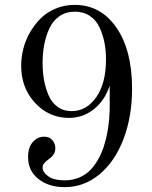

<svg xmlns="http://www.w3.org/2000/svg" viewBox="-20 -750 622 788"><path d="M273.9 -293.9Q335 -293.9 375 -351.1Q415 -408.2 415 -505.9Q415 -542.5 408.7 -575.2Q402.3 -607.9 388.4 -637.7Q374.5 -667.5 348.6 -684.8Q322.8 -702.1 287.1 -702.1Q250.5 -702.1 223.4 -683.1Q196.3 -664.1 182.1 -632.3Q168 -600.6 161.4 -565.7Q154.8 -530.8 154.8 -492.2Q154.8 -455.6 160.4 -423.1Q166 -390.6 178.7 -360.4Q191.4 -330.1 215.8 -312Q240.2 -293.9 273.9 -293.9ZM263.2 -266.1Q181.2 -266.1 124 -327.6Q66.9 -389.2 66.9 -480Q66.9 -514.6 75.7 -549.6Q84.5 -584.5 103 -616.9Q121.6 -649.4 147 -674.6Q172.4 -699.7 208.5 -714.8Q244.6 -730 286.1 -730Q393.1 -730 457.5 -637.2Q522 -544.4 522 -386.2Q522 -271 486.6 -178.7Q451.2 -86.4 387.9 -34.2Q324.7 18.1 245.1 18.1Q180.2 18.1 137.7 -15.4Q95.2 -48.8 95.2 -106Q95.2 -144.5 114.3 -166.7Q133.3 -189 161.1 -189Q182.6 -189 194.8 -175Q207 -161.1 207 -141.1Q207 -128.9 201.7 -119.1Q196.3 -109.4 188.5 -103.3Q180.7 -97.2 173.1 -91.3Q165.5 -85.4 160.2 -78.4Q154.8 -71.3 154.8 -63Q154.8 -43 178 -26.4Q201.2 -9.8 245.1 -9.8Q277.3 -9.8 304.2 -21Q331.1 -32.2 349.6 -51Q368.2 -69.8 382.8 -95.9Q397.5 -122.1 406.2 -149.2Q415 -176.3 420.7 -207.3Q426.3 -238.3 428.2 -264.4Q430.2 -290.5 430.2 -315.9V-398.9Q410.6 -337.9 365.5 -302Q320.3 -266.1 263.2 -266.1Z"/></svg>

Font: Flanker Steampunk
Style: Regular
Weight: 400
Designer: Alexey Kryukov, Leonardo Di Lena
Foundry: Alexey Kryukov, Leonardo Di Lena
Version: 1.210